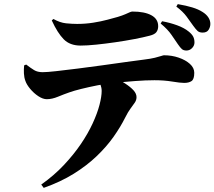

<svg xmlns="http://www.w3.org/2000/svg" viewBox="-20 -828 1040 931"><path d="M884 -583Q870 -583 862 -590Q854 -597 843 -613Q830 -632 811.5 -659Q793 -686 759 -714L766 -725Q804 -718 838.5 -705.5Q873 -693 895 -675Q910 -663 916.5 -651Q923 -639 923 -622Q923 -607 911.5 -595Q900 -583 884 -583ZM180 67Q242 23 289.5 -27.5Q337 -78 372 -129.5Q407 -181 429.5 -230Q452 -279 462.5 -319.5Q473 -360 473 -387Q473 -402 467 -418.5Q461 -435 446 -449L525 -460Q561 -440 587 -423Q613 -406 627.5 -390Q642 -374 642 -357Q642 -343 634 -331Q626 -319 613.5 -302.5Q601 -286 586 -256Q564 -212 530.5 -164.5Q497 -117 449 -71Q401 -25 337.5 14.5Q274 54 192 83ZM207 -347Q188 -347 166 -361.5Q144 -376 126.5 -397Q109 -418 103 -436Q97 -452 96 -472Q95 -492 97 -511L107 -515Q129 -498 145.5 -488Q162 -478 187 -478Q207 -478 252.5 -483Q298 -488 357 -495.5Q416 -503 477.5 -511.5Q539 -520 592 -527.5Q645 -535 678 -539Q711 -543 731 -548Q751 -553 761.5 -556.5Q772 -560 775 -560Q813 -560 846.5 -548.5Q880 -537 901 -518Q922 -499 922 -475Q922 -444 909 -435Q896 -426 873 -426Q854 -426 815 -432.5Q776 -439 729 -439Q687 -439 634.5 -435Q582 -431 526 -425Q492 -422 451.5 -414Q411 -406 374.5 -397Q338 -388 316 -380Q290 -371 261 -359Q232 -347 207 -347ZM371 -607Q319 -607 289 -637.5Q259 -668 231 -729L239 -736Q271 -718 300 -715Q329 -712 354 -712Q394 -712 432 -718Q470 -724 501.5 -732.5Q533 -741 551 -746Q574 -753 587.5 -759Q601 -765 609 -768.5Q617 -772 622 -772Q681 -772 714 -754Q747 -736 747 -701Q747 -684 738.5 -672.5Q730 -661 706 -655Q676 -647 631.5 -638.5Q587 -630 538.5 -623Q490 -616 446 -611.5Q402 -607 371 -607ZM963 -670Q947 -670 938.5 -677.5Q930 -685 917 -703Q903 -723 885 -747.5Q867 -772 835 -796L842 -808Q883 -801 912.5 -792Q942 -783 962 -770Q980 -759 990 -744Q1000 -729 1000 -712Q1000 -697 991.5 -683.5Q983 -670 963 -670Z"/></svg>

Font: Noto Serif JP ExtraLight Black
Style: Regular
Weight: 900
Version: Version 2.003-H1;hotconv 1.1.1;makeotfexe 2.6.0